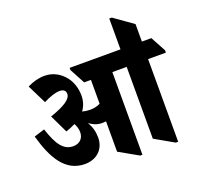

<svg xmlns="http://www.w3.org/2000/svg" viewBox="-140 -980 1196 1146"><g transform="rotate(-20 457.5 -407.0)"><path d="M235 -56C310 -56 362 -105 362 -178C362 -216 353 -248 334 -280C358 -262 384 -251 415 -251C423 -251 432 -252 439 -253V-60L561 9H575V-516H666V-60L787 9H802V-516H915V-531L863 -627H803V-738L683 -823H667V-627H344V-613L396 -516H439V-365C423 -356 401 -350 374 -350C358 -350 341 -352 325 -357C344 -383 354 -413 354 -448C354 -494 340 -537 315 -569C284 -608 240 -634 186 -634C149 -634 113 -624 76 -606L136 -485C175 -505 213 -518 240 -518C265 -518 278 -506 278 -487C278 -452 231 -423 141 -392L196 -277C218 -284 238 -293 256 -302C266 -285 272 -266 272 -245C272 -206 246 -180 205 -180C144 -180 109 -230 75 -334L8 -313C49 -166 110 -56 235 -56Z"/></g></svg>

Font: Noto Serif Devanagari ExtraCondensed Black
Style: Regular
Weight: 900
Width: 2
Designer: Universal Thirst, Indian Type Foundry and the Monotype Design Team
Foundry: Monotype Imaging Inc.
Version: Version 2.004